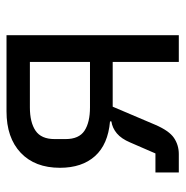

<svg xmlns="http://www.w3.org/2000/svg" viewBox="-10 -546 556 575"><g transform="rotate(-90 267.5 -258.0)"><path d="M39 -70H96L129 -146Q140 -172 156 -185.5Q172 -199 192 -202V-206Q123 -212 88 -251Q53 -290 53 -356Q53 -431 98 -473.5Q143 -516 222 -516H450V0H370V-198H236L182 -71Q164 -29 142.5 -14.5Q121 0 94 0H39ZM370 -266V-446H234Q189 -446 164 -429Q139 -412 139 -372V-339Q139 -299 164 -282.5Q189 -266 234 -266Z"/></g></svg>

Font: IBMPlexSans
Style: Regular
Weight: 400
Designer: Mike Abbink, Paul van der Laan, Pieter van Rosmalen
Foundry: Bold Monday
Version: Version 3.1